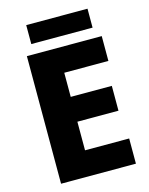

<svg xmlns="http://www.w3.org/2000/svg" viewBox="-129 -958 807 1038"><g transform="rotate(-15 275.0 -438.5)"><path d="M500 0H81V-714H500V-575H253V-440H483V-301H253V-141H500ZM464 -877V-771H121V-877Z"/></g></svg>

Font: Noto Sans Thai Looped ExtraBold
Style: Regular
Weight: 800
Designer: Sasikarn Vongin, Ben Mitchell
Foundry: The Fontpad Ltd
Version: Version 1.001; ttfautohint (v1.8.4.7-5d5b)